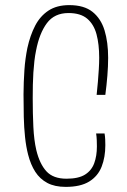

<svg xmlns="http://www.w3.org/2000/svg" viewBox="-20 -725 495 751"><path d="M237 6Q194 6 165 -9.5Q136 -25 118 -53Q100 -81 90 -120Q82 -151 78 -188.5Q74 -226 73 -268Q72 -310 72 -356Q72 -380 73 -404Q74 -428 75.5 -451Q77 -474 80 -495.5Q83 -517 87 -537Q98 -587 117.5 -624.5Q137 -662 169.5 -683.5Q202 -705 251 -705Q309 -705 342 -678.5Q375 -652 389 -606Q403 -560 403 -499Q403 -466 400 -429Q397 -392 392 -354H358Q361 -381 363 -406Q365 -431 366.5 -454.5Q368 -478 368 -499Q368 -552 357.5 -591Q347 -630 321 -652Q295 -674 248 -674Q193 -674 163.5 -634.5Q134 -595 121 -527Q117 -508 114.5 -486Q112 -464 110.5 -441Q109 -418 108.5 -393Q108 -368 108 -341Q108 -280 110.5 -228.5Q113 -177 122 -138Q135 -84 161.5 -55Q188 -26 240 -26Q287 -26 312.5 -42Q338 -58 348.5 -86.5Q359 -115 359 -152Q359 -163 358.5 -176.5Q358 -190 356 -203H389Q391 -191 391.5 -179.5Q392 -168 392 -157Q392 -110 377.5 -73Q363 -36 329 -15Q295 6 237 6Z"/></svg>

Font: Truculenta Thin
Style: Regular
Weight: 250
Version: Version 1.002